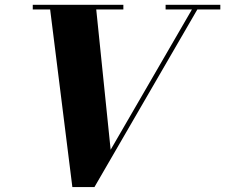

<svg xmlns="http://www.w3.org/2000/svg" viewBox="-20 -770 938 800"><path d="M281.5 9.5 186.5 -750H379L441 -146L791 -750H813.5L373.5 9.5ZM116.5 -730.5V-750H494V-730.5ZM670 -730.5V-750H898V-730.5Z"/></svg>

Font: Bodoni Moda ExtraBold
Style: Italic
Weight: 800
Italic angle: -13°
Version: Version 2.005